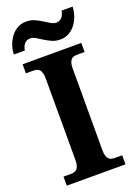

<svg xmlns="http://www.w3.org/2000/svg" viewBox="-172 -995 746 1061"><g transform="rotate(-20 200.5 -464.5)"><path d="M27.8 0V-53.2H69.8Q81.1 -53.2 90.3 -55.4Q99.6 -57.6 106.4 -64.5Q113.3 -71.3 117.2 -84Q121.1 -96.7 121.1 -118.2V-595.7Q121.1 -617.2 117.2 -629.9Q113.3 -642.6 106.4 -649.4Q99.6 -656.2 90.3 -658.4Q81.1 -660.6 69.8 -660.6H27.8V-713.9H373V-660.6H331.1Q320.3 -660.6 310.8 -658.4Q301.3 -656.2 294.4 -649.4Q287.6 -642.6 283.7 -629.9Q279.8 -617.2 279.8 -595.7V-118.2Q279.8 -96.7 283.7 -84Q287.6 -71.3 294.4 -64.5Q301.3 -57.6 310.8 -55.4Q320.3 -53.2 331.1 -53.2H373V0ZM282.7 -866.2Q293.5 -866.2 302 -870.6Q310.5 -875 316.7 -882.3Q322.8 -889.6 326.4 -899.2Q330.1 -908.7 331.5 -918.9H396.5Q395 -888.7 385.3 -861.8Q375.5 -835 359.1 -814.7Q342.8 -794.4 320.6 -782.7Q298.3 -771 271.5 -771Q244.6 -771 222.9 -780.8Q201.2 -790.5 182.4 -802.5Q163.6 -814.5 147.2 -824.2Q130.9 -834 114.7 -834Q103.5 -834 95 -829.6Q86.4 -825.2 80.3 -817.9Q74.2 -810.5 70.6 -801Q66.9 -791.5 65.4 -781.2H0.5Q2 -811.5 12 -838.4Q22 -865.2 38.3 -885.5Q54.7 -905.8 77.1 -917.5Q99.6 -929.2 126.5 -929.2Q153.3 -929.2 175 -919.4Q196.8 -909.7 215.6 -897.7Q234.4 -885.7 250.7 -876Q267.1 -866.2 282.7 -866.2Z"/></g></svg>

Font: Droids
Style: b
Weight: 700
Foundry: Ascender Corporation
Version: Version 1.00 build 113